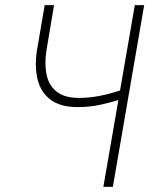

<svg xmlns="http://www.w3.org/2000/svg" viewBox="-20 -731 597 751"><path d="M154.8 -710.9H191.4L161.1 -530.3Q153.8 -480.5 162.1 -439.5Q170.4 -398.4 200 -373.8Q229.5 -349.1 284.2 -348.1Q307.1 -347.7 330.1 -350.1Q353 -352.5 375.7 -357.2Q398.4 -361.8 420.4 -368.2Q442.4 -374.5 464.4 -381.3L460 -345.2Q438.5 -337.9 416.7 -332Q395 -326.2 372.8 -321.3Q350.6 -316.4 328.1 -314.2Q305.7 -312 282.7 -312Q214.8 -312.5 177 -341.6Q139.2 -370.6 127.2 -419.9Q115.2 -469.2 124 -530.8ZM507.3 -710.9H543.9L421.4 0H384.3Z"/></svg>

Font: Roboto Condensed ExtraLight
Style: Italic
Weight: 250
Italic angle: -12°
Designer: Christian Robertson
Foundry: Google
Version: Version 3.008; 2023